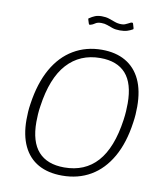

<svg xmlns="http://www.w3.org/2000/svg" viewBox="-100 -1026 959 1118"><g transform="rotate(10 379.5 -467.0)"><path d="M343 10Q260 10 202 -22.5Q144 -55 113.5 -119Q83 -183 83 -275Q83 -298 84.5 -321.5Q86 -345 90 -370Q108 -494 156 -579Q204 -664 278.5 -708Q353 -752 446 -752Q528 -752 586 -718.5Q644 -685 674.5 -620.5Q705 -556 705 -461Q705 -439 703.5 -415.5Q702 -392 698 -366Q681 -244 633 -160Q585 -76 511.5 -33Q438 10 343 10ZM347 -39Q469 -39 542.5 -121Q616 -203 640 -371Q644 -399 645.5 -423.5Q647 -448 647 -470Q647 -588 596 -645.5Q545 -703 445 -703Q325 -703 249 -619.5Q173 -536 149 -366Q145 -341 143.5 -317Q142 -293 142 -272Q142 -155 194 -97Q246 -39 347 -39ZM600 -899Q588 -892 571 -886.5Q554 -881 528 -881Q502 -881 484.5 -887Q467 -893 451 -899Q435 -905 415 -905Q392 -905 379.5 -896Q367 -887 355 -884Q349 -882 347 -883.5Q345 -885 343 -890L337 -909Q336 -913 335.5 -915.5Q335 -918 338 -919Q355 -931 371.5 -937.5Q388 -944 411 -944Q435 -944 453.5 -938Q472 -932 490.5 -925Q509 -918 530 -918Q542 -918 550.5 -921Q559 -924 567 -928.5Q575 -933 584 -937Q591 -939 594 -937.5Q597 -936 598 -930L604 -910Q605 -906 605 -903.5Q605 -901 600 -899Z"/></g></svg>

Font: Libre Franklin Thin ExtraLight
Style: Italic
Weight: 250
Italic angle: -8°
Version: Version 3.000